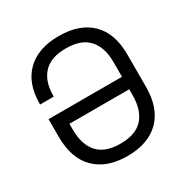

<svg xmlns="http://www.w3.org/2000/svg" viewBox="-166 -855 981 1010"><g transform="rotate(-30 324.5 -350.0)"><path d="M324 14Q199 14 129.5 -55Q60 -124 60 -254V-362H506V-286H143V-250Q143 -160 187 -110.5Q231 -61 324 -61Q418 -61 462 -110.5Q506 -160 506 -250V-452Q506 -541 461.5 -590Q417 -639 324 -639Q232 -639 187.5 -590.5Q143 -542 143 -457V-451H60V-455Q60 -579 129.5 -646.5Q199 -714 324 -714Q451 -714 520 -646Q589 -578 589 -450V-254Q589 -124 519.5 -55Q450 14 324 14Z"/></g></svg>

Font: Space Grotesk Light
Style: Regular
Weight: 400
Version: Version 2.000